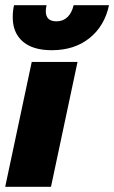

<svg xmlns="http://www.w3.org/2000/svg" viewBox="-25 -718 439 738"><path d="M24 -651Q24 -678 29 -698H154Q151 -686 151 -675Q151 -636 192 -636Q217 -636 234 -652Q251 -668 258 -698H394Q377 -618 319 -571.5Q261 -525 174 -525Q101 -525 62.5 -558.5Q24 -592 24 -651ZM97 -480H273L171 0H-5Z"/></svg>

Font: Prompt Bold
Style: Bold Italic
Weight: 700
Italic angle: -12°
Designer: Katatrad Team
Foundry: CadsonDemak
Version: Version 1.000